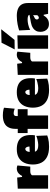

<svg xmlns="http://www.w3.org/2000/svg" viewBox="1153 -1969 832 3178"><g transform="rotate(-90 1569.0 -380.0)"><path d="M35 0Q35 -52 35 -101Q35 -150 35 -213V-263Q35 -322.5 35 -381.2Q35 -440 35 -502L219 -512L229 -431H246Q264.5 -466 284.8 -484.8Q305 -503.5 326.2 -510.8Q347.5 -518 369 -518Q377.5 -518 392 -516Q406.5 -514 419 -508L400 -295Q377.5 -295 359.8 -295Q342 -295 324 -295Q310.5 -295 299.8 -293Q289 -291 281 -287Q273 -283 267 -278Q261 -273 257 -267V-200Q257 -147 257 -99.5Q257 -52 257 0Z M730 16Q625 16 560 -18Q495 -52 465 -112.2Q435 -172.5 435 -251Q435 -329.5 462 -389.8Q489 -450 545.2 -484Q601.5 -518 690 -518Q764 -518 816 -494Q868 -470 895.5 -419.2Q923 -368.5 923 -288Q923 -266.5 921.8 -250.2Q920.5 -234 918 -218L731 -279Q732 -285 732.5 -291.5Q733 -298 733 -303Q733 -337 721.5 -357Q710 -377 692 -377Q679.5 -377 668.2 -368Q657 -359 650 -339.2Q643 -319.5 643 -287V-248Q643 -219.5 654.8 -200.8Q666.5 -182 692 -172.5Q717.5 -163 759 -163Q775 -163 801.2 -166.8Q827.5 -170.5 856.2 -177.8Q885 -185 909 -196L916 -14Q896 -6.5 869 0.5Q842 7.5 807.2 11.8Q772.5 16 730 16ZM518 -218V-300L791 -310L918 -298V-218Z M1025 0Q1025 -52 1025 -101Q1025 -150 1025 -213V-263Q1025 -291.5 1025 -328.2Q1025 -365 1025 -403.5Q1025 -442 1025 -476.2Q1025 -510.5 1025 -534Q1025 -600 1043.5 -642Q1062 -684 1093.5 -707.5Q1125 -731 1164.8 -740Q1204.5 -749 1247 -749Q1275.5 -749 1300.2 -746.2Q1325 -743.5 1344.2 -739Q1363.5 -734.5 1375 -730L1359 -553Q1339.5 -560.5 1320.5 -565.2Q1301.5 -570 1285 -570Q1264 -570 1250.5 -560.8Q1237 -551.5 1237 -528Q1237 -524.5 1237 -516.2Q1237 -508 1237 -502L1247 -470V-213Q1247 -150 1247 -101Q1247 -52 1247 0ZM955 -339V-502H1350V-339Q1306.5 -339 1268.2 -339Q1230 -339 1190 -339H1088Z M1671 16Q1566 16 1501 -18Q1436 -52 1406 -112.2Q1376 -172.5 1376 -251Q1376 -329.5 1403 -389.8Q1430 -450 1486.2 -484Q1542.5 -518 1631 -518Q1705 -518 1757 -494Q1809 -470 1836.5 -419.2Q1864 -368.5 1864 -288Q1864 -266.5 1862.8 -250.2Q1861.5 -234 1859 -218L1672 -279Q1673 -285 1673.5 -291.5Q1674 -298 1674 -303Q1674 -337 1662.5 -357Q1651 -377 1633 -377Q1620.5 -377 1609.2 -368Q1598 -359 1591 -339.2Q1584 -319.5 1584 -287V-248Q1584 -219.5 1595.8 -200.8Q1607.5 -182 1633 -172.5Q1658.5 -163 1700 -163Q1716 -163 1742.2 -166.8Q1768.5 -170.5 1797.2 -177.8Q1826 -185 1850 -196L1857 -14Q1837 -6.5 1810 0.5Q1783 7.5 1748.2 11.8Q1713.5 16 1671 16ZM1459 -218V-300L1732 -310L1859 -298V-218Z M1919 0Q1919 -52 1919 -101Q1919 -150 1919 -213V-263Q1919 -322.5 1919 -381.2Q1919 -440 1919 -502L2103 -512L2113 -431H2130Q2148.5 -466 2168.8 -484.8Q2189 -503.5 2210.2 -510.8Q2231.5 -518 2253 -518Q2261.5 -518 2276 -516Q2290.5 -514 2303 -508L2284 -295Q2261.5 -295 2243.8 -295Q2226 -295 2208 -295Q2194.5 -295 2183.8 -293Q2173 -291 2165 -287Q2157 -283 2151 -278Q2145 -273 2141 -267V-200Q2141 -147 2141 -99.5Q2141 -52 2141 0Z M2351 0Q2351 -52 2351 -101Q2351 -150 2351 -213V-263Q2351 -318 2351 -358.8Q2351 -399.5 2351 -433.5Q2351 -467.5 2351 -502L2573 -508Q2573 -473 2573 -438Q2573 -403 2573 -361.2Q2573 -319.5 2573 -263V-213Q2573 -150 2573 -101Q2573 -52 2573 0ZM2340 -553Q2368 -608 2395.8 -662.2Q2423.5 -716.5 2451 -771L2674 -776Q2643.5 -737.5 2613.5 -700Q2583.5 -662.5 2554.8 -626.2Q2526 -590 2498 -555Z M2762 14Q2717 14 2688 -5.5Q2659 -25 2645 -57Q2631 -89 2631 -126Q2631 -170.5 2647.2 -199.2Q2663.5 -228 2688 -245.5Q2712.5 -263 2738.5 -271.8Q2764.5 -280.5 2784 -284L2912 -308Q2912.5 -316.5 2904.5 -323.5Q2896.5 -330.5 2878.5 -334.8Q2860.5 -339 2831 -339Q2814 -339 2793.5 -336.5Q2773 -334 2750.8 -328.8Q2728.5 -323.5 2706.2 -315.8Q2684 -308 2663 -297L2654 -479Q2673 -485 2698.2 -491.8Q2723.5 -498.5 2754.2 -504.5Q2785 -510.5 2820.8 -514.2Q2856.5 -518 2896 -518Q2962.5 -518 3010 -499Q3057.5 -480 3082.8 -439.2Q3108 -398.5 3108 -333Q3108 -307 3108 -271.5Q3108 -236 3108 -212V-190Q3108 -148 3108 -100Q3108 -52 3108 0H2929L2914 -73H2900Q2887.5 -49 2868.2 -29.2Q2849 -9.5 2822.5 2.2Q2796 14 2762 14ZM2866 -153Q2873 -153 2880.2 -156.5Q2887.5 -160 2894 -165.8Q2900.5 -171.5 2906 -179V-250Q2902 -245.5 2897.5 -241.8Q2893 -238 2886 -234.2Q2879 -230.5 2868 -226Q2860.5 -223 2853.2 -218.2Q2846 -213.5 2841 -205.8Q2836 -198 2836 -186Q2836 -169 2845.8 -161Q2855.5 -153 2866 -153Z"/></g></svg>

Font: Commissioner Thin Black
Style: Regular
Weight: 900
Version: Version 1.000